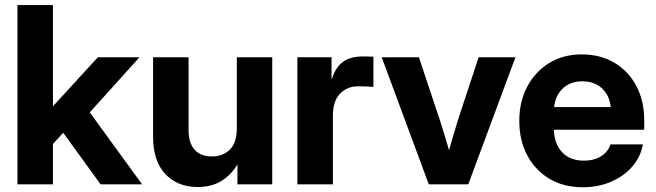

<svg xmlns="http://www.w3.org/2000/svg" viewBox="-20 -748 2660 779"><path d="M50.8 0V-727.5H194.8V-318.4H196.3L377 -515.6H545.9L344.2 -292L556.6 0H388.2L236.3 -209.5L194.8 -163.6V0Z M782.2 10.7Q699.7 10.7 650.4 -42.2Q601.1 -95.2 601.1 -192.9V-515.6H745.1V-219.2Q745.1 -167.5 769.8 -140.4Q794.4 -113.3 839.8 -113.3Q884.3 -113.3 912.6 -141.1Q940.9 -168.9 940.9 -229V-515.6H1084.5V0H943.4V-81.1Q917 -37.1 877.4 -13.2Q837.9 10.7 782.2 10.7Z M1186.5 0V-515.6H1325.2V-427.7H1326.7Q1340.8 -474.1 1371.1 -496.6Q1401.4 -519 1452.6 -519Q1465.3 -519 1475.8 -518.6Q1486.3 -518.1 1495.1 -518.1V-395.5Q1487.3 -396 1469.2 -397Q1451.2 -397.9 1433.1 -397.9Q1388.7 -397.9 1359.6 -367.7Q1330.6 -337.4 1330.6 -279.3V0Z M1719.7 0 1528.8 -515.6H1679.7L1764.6 -260.7Q1774.4 -230.5 1783.7 -200Q1793 -169.4 1801.8 -138.7Q1810.5 -169.4 1819.6 -200Q1828.6 -230.5 1837.9 -260.7L1921.9 -515.6H2071.3L1879.9 0Z M2344.7 11.7Q2266.6 11.7 2208.7 -22.9Q2150.9 -57.6 2118.9 -118.4Q2086.9 -179.2 2086.9 -257.3Q2086.9 -335.9 2119.4 -397Q2151.9 -458 2209 -492.7Q2266.1 -527.3 2339.8 -527.3Q2416 -527.3 2472.9 -493.4Q2529.8 -459.5 2561.8 -399.2Q2593.8 -338.9 2593.8 -260.3V-221.7H2227.1Q2229 -164.6 2260.7 -130.4Q2292.5 -96.2 2349.1 -96.2Q2391.1 -96.2 2419.2 -114.3Q2447.3 -132.3 2457 -162.1H2588.4Q2579.1 -110.8 2544.9 -71.8Q2510.7 -32.7 2459 -10.5Q2407.2 11.7 2344.7 11.7ZM2228 -313.5H2458Q2452.6 -361.8 2422.1 -389.9Q2391.6 -418 2342.8 -418Q2294.4 -418 2264.2 -389.9Q2233.9 -361.8 2228 -313.5Z"/></svg>

Font: Inter Display
Style: Bold
Weight: 700
Designer: Rasmus Andersson
Foundry: rsms
Version: Version 4.001;git-9221beed3